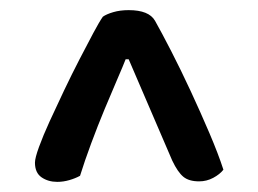

<svg xmlns="http://www.w3.org/2000/svg" viewBox="-20 -678 510 379"><path d="M183 -645Q190 -650 203.5 -654Q217 -658 234 -658Q274 -658 286 -637Q299 -614 318 -577Q337 -540 356.5 -498Q376 -456 393.5 -415Q411 -374 421 -343Q414 -334 401 -327Q388 -320 373 -320Q353 -320 342 -329Q331 -338 320 -361L234 -561H228Q223 -548 211.5 -521.5Q200 -495 186.5 -462.5Q173 -430 160 -395Q147 -360 138 -331Q129 -326 117 -322.5Q105 -319 93 -319Q75 -319 62 -328Q49 -337 49 -357Q49 -366 57 -388Q65 -410 78 -438.5Q91 -467 106.5 -499.5Q122 -532 137 -561Q152 -590 164 -612.5Q176 -635 183 -645Z"/></svg>

Font: Baloo Bhai 2 Medium
Style: Regular
Weight: 500
Designer: Supriya Tembe, Noopur Datye and Ek Type
Foundry: Ek Type
Version: Version 1.640;PS 1.000;hotconv 16.6.51;makeotf.lib2.5.65220;